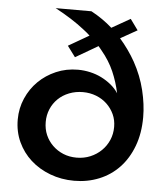

<svg xmlns="http://www.w3.org/2000/svg" viewBox="-53 -777 717 834"><g transform="rotate(5 305.5 -360.0)"><path d="M519 -665 446 -624Q486 -578 514 -528Q546 -470 561 -408.5Q576 -347 576 -291Q576 -221 555 -165Q534 -109 497 -70Q460 -31 409.5 -10.5Q359 10 301 10Q245 10 196 -8.5Q147 -27 111 -59.5Q75 -92 54.5 -136.5Q34 -181 34 -234Q34 -283 53 -326.5Q72 -370 104.5 -402Q137 -434 181 -453Q225 -472 276 -472Q303 -472 329.5 -466Q356 -460 379 -448.5Q402 -437 421.5 -421Q441 -405 454 -385Q444 -433 424.5 -478Q405 -523 370 -565Q363 -574 356 -582L258 -525L223 -572L313 -624Q299 -637 283 -649Q231 -690 156 -730H312Q364 -702 404 -666L485 -712ZM156 -234Q156 -203 167 -177.5Q178 -152 198 -132.5Q218 -113 244.5 -102Q271 -91 303 -91Q335 -91 362.5 -102.5Q390 -114 410.5 -134Q431 -154 442.5 -180.5Q454 -207 454 -238Q454 -268 442.5 -293Q431 -318 411 -337Q391 -356 364 -366.5Q337 -377 306 -377Q274 -377 246 -366Q218 -355 198 -335.5Q178 -316 167 -290Q156 -264 156 -234Z"/></g></svg>

Font: Rising Sun SemiBold
Style: Regular
Weight: 600
Designer: Matt McInerney, Pablo Impallari, Rodrigo Fuenzalida (Raleway font), Stephen Hutchings (Greek), Cristiano Sobral (main ch
Foundry: The Rising Sun Project Authors
Version: Version 4.327; ttfautohint (v1.8.4.7-5d5b-dirty)